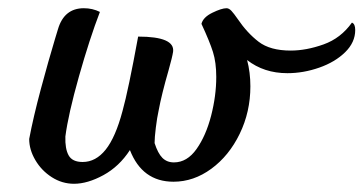

<svg xmlns="http://www.w3.org/2000/svg" viewBox="-20 -440 884 467"><path d="M844 -367Q844 -337 819.5 -313Q795 -289 756.5 -275.5Q718 -262 679 -262Q622 -262 581 -294Q589 -264 589 -230Q589 -168 563 -114.5Q537 -61 494 -29.5Q451 2 402 2Q326 2 296 -75Q270 -35 231.5 -14Q193 7 160 7Q131 7 106 -9Q81 -25 66 -50.5Q51 -76 51 -102Q61 -155 79.5 -224Q98 -293 114 -346L121 -369Q136 -420 184 -420Q205 -420 223 -411Q198 -346 172 -254Q146 -162 139 -108Q138 -78 147 -62Q156 -46 181 -46Q213 -46 237 -76Q261 -106 278 -170Q292 -220 316 -351Q406 -351 401 -314Q399 -301 390 -269Q373 -210 366 -172Q362 -154 359 -129.5Q356 -105 356 -92Q364 -67 375 -56Q386 -45 403 -45Q435 -45 458 -77.5Q481 -110 493.5 -158.5Q506 -207 506 -253Q506 -288 498 -313.5Q490 -339 470 -382Q474 -398 496.5 -409Q519 -420 531 -420Q537 -420 543 -413.5Q549 -407 558 -394Q581 -360 609 -338.5Q637 -317 687 -317Q725 -317 767 -332Q809 -347 836 -385Q844 -382 844 -367Z"/></svg>

Font: Charmonman
Style: Bold
Weight: 700
Designer: Ekaluck Peanpanawate
Foundry: Cadson Demak Co.,Ltd.
Version: Version 1.000; ttfautohint (v1.6)